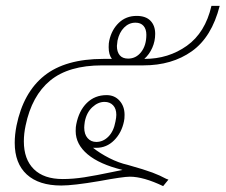

<svg xmlns="http://www.w3.org/2000/svg" viewBox="-20 -620 766 652"><path d="M67 -194Q61 -166 61 -140Q61 -79 95 -45.5Q129 -12 193 -12Q228 -12 266.5 -18Q305 -24 362 -36L396 -43Q318 -62 277.5 -96Q237 -130 237 -175Q237 -190 239 -198Q248 -244 275 -270.5Q302 -297 342 -297Q369 -297 386 -278Q403 -259 403 -230Q403 -216 401 -208Q393 -169 367.5 -143.5Q342 -118 307 -118H296Q320 -99 351.5 -83Q383 -67 414 -60Q471 -44 497.5 -34Q524 -24 544 -13L552 -10L534 12Q467 -20 421 -20Q398 -20 317 -5Q229 10 188 10Q112 10 71 -27.5Q30 -65 30 -135Q30 -162 36 -193Q59 -306 130.5 -363Q202 -420 331 -420H360Q349 -434 349 -460Q349 -474 351 -482Q359 -519 383.5 -542.5Q408 -566 444 -566Q475 -566 491 -549.5Q507 -533 507 -505Q507 -480 497 -457.5Q487 -435 470 -420H471Q552 -420 614.5 -464.5Q677 -509 698 -600H726Q699 -494 631.5 -446Q564 -398 467 -398H327Q213 -398 150.5 -346.5Q88 -295 67 -194ZM377 -464Q377 -444 386.5 -432.5Q396 -421 415 -421Q442 -421 459.5 -443.5Q477 -466 477 -502Q477 -521 467.5 -532Q458 -543 440 -543Q418 -543 401.5 -526.5Q385 -510 379 -482Q377 -468 377 -464ZM266 -187Q266 -164 277.5 -151Q289 -138 307 -138Q330 -138 348 -156Q366 -174 372 -207Q375 -221 375 -230Q375 -251 364 -262.5Q353 -274 335 -274Q313 -274 293.5 -256Q274 -238 268 -207Q266 -193 266 -187Z"/></svg>

Font: Taviraj Thin
Style: Italic
Weight: 250
Italic angle: -12°
Designer: Katatrad Team
Foundry: CadsonDemak
Version: Version 1.001